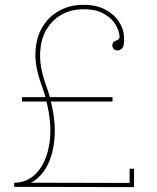

<svg xmlns="http://www.w3.org/2000/svg" viewBox="-20 -767 640 785"><path d="M70 -352V-370H166Q159 -394 150 -419Q122 -495 125 -555Q128 -615 154 -657.5Q180 -700 222 -723Q264 -746 313 -747Q367 -749 405 -730.5Q443 -712 464 -682Q485 -652 487 -618Q489 -583 481.5 -572.5Q474 -562 464 -561Q442 -559 439 -581Q440 -595 448 -598Q456 -601 463.5 -605.5Q471 -610 468 -625Q464 -652 445.5 -676.5Q427 -701 394 -716Q361 -731 313 -729Q268 -728 230 -706Q192 -684 169 -644.5Q146 -605 144 -548Q142 -491 168 -419Q177 -394 184 -370H440V-352H188Q208 -271 203 -204Q198 -137 173 -89.5Q148 -42 107 -20L510 -19V-77H528V-2L38 -3V-20H39Q94 -20 132 -62.5Q170 -105 182 -180Q194 -255 170 -352Z"/></svg>

Font: Grandiflora One
Style: Regular
Weight: 400
Designer: Haesung Cho
Foundry: JAMO
Version: Version 1.000; ttfautohint (v1.8.4.7-5d5b);gftools[0.9.28]